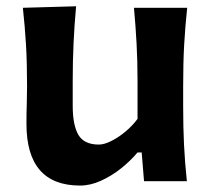

<svg xmlns="http://www.w3.org/2000/svg" viewBox="-20 -572 669 606"><path d="M232.9 13.7Q63.5 13.7 63.5 -181.2Q63.5 -216.8 64.5 -243.9Q65.4 -271 65.4 -299.3Q65.4 -374.5 62 -431.4Q58.6 -488.3 52.2 -547.4L220.2 -552.2Q214.8 -493.2 212.2 -436.3Q209.5 -379.4 209.5 -316.9V-238.3Q209.5 -176.8 227.5 -146.2Q245.6 -115.7 292 -115.7Q308.6 -115.7 330.8 -126.7Q353 -137.7 375.5 -156.2Q397.9 -174.8 414.1 -196.8V-316.9Q414.1 -379.4 411.1 -433.8Q408.2 -488.3 402.8 -547.4H570.8Q564.5 -488.3 561.3 -431.4Q558.1 -374.5 558.1 -299.3V-238.3Q558.1 -170.4 560.8 -115Q563.5 -59.6 569.8 0H434.6L427.2 -90.8H414.1Q392.1 -64.5 362.1 -40.5Q332 -16.6 298.6 -1.5Q265.1 13.7 232.9 13.7Z"/></svg>

Font: Pinar DS4-SemiBold
Style: Regular
Weight: 600
Designer: Amin Abedi
Version: Version 2.000